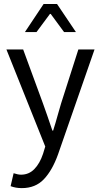

<svg xmlns="http://www.w3.org/2000/svg" viewBox="-20 -734 506 963"><path d="M195.8 37.6 207 1 12.2 -485.8H96.2L195.3 -215.8Q215.3 -160.6 242.7 -79.1H246.6Q258.8 -117.7 269.5 -156.7Q272.9 -168 277.1 -183.1Q281.2 -198.2 286.6 -215.8L373 -485.8H454.1L271 40.5Q242.2 120.6 200 165Q157.7 209.5 89.4 209.5Q58.6 209.5 33.2 199.7L48.3 134.8Q70.3 142.1 85.4 142.1Q125 142.1 152.3 114Q179.7 85.9 195.8 37.6ZM266.1 -713.9 360.8 -573.2H301.3L234.4 -664.1H230.5L163.1 -573.2H105L198.7 -713.9Z"/></svg>

Font: Varta
Style: Regular
Weight: 400
Designer: Joana Correia, Viktoriya Grabowska, Eben Sorkin
Foundry: Sorkin Type
Version: Version 1.002; ttfautohint (v1.3) -l 8 -r 24 -G 200 -x 12 -H